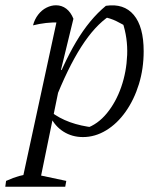

<svg xmlns="http://www.w3.org/2000/svg" viewBox="-59 -511 614 727"><path d="M255 8Q214 8 181.5 -12.5Q149 -33 132 -69L133 -88Q196 -39 298 -28L266 -25Q311 -40 345.5 -82Q380 -124 400 -181.5Q420 -239 422.5 -303Q425 -367 405 -427L428 -405Q404 -420 381.5 -431Q359 -442 332 -447L356 -451Q300 -414 248.5 -333.5Q197 -253 147 -125L130 -138Q179 -268 229.5 -353Q280 -438 342 -489Q410 -499 447.5 -454.5Q485 -410 485 -317Q485 -251 467 -192.5Q449 -134 417 -88.5Q385 -43 343 -17.5Q301 8 255 8ZM-39 196 -36 174Q-7 161 13.5 155.5Q34 150 60 146L192 174L188 196ZM20 196 162 -460 172 -426Q141 -427 115.5 -424Q90 -421 66 -415Q72 -438 85.5 -455.5Q99 -473 117 -482Q135 -491 153 -491Q175 -491 192 -478Q209 -465 219 -440L172 -247L178 -243L88 196Z"/></svg>

Font: Piazzolla Thin Light
Style: Italic
Weight: 300
Italic angle: -11.3°
Version: Version 2.005